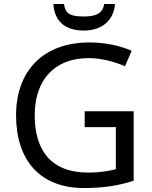

<svg xmlns="http://www.w3.org/2000/svg" viewBox="-20 -938 768 968"><path d="M560 -918H505C498 -866 456 -855 404 -855C343 -855 309 -863 303 -918H249C254 -836 303 -784 402 -784C498 -784 553 -838 560 -918ZM407 -377V-297H564V-85C528 -76 487 -68 424 -68C232 -68 155 -186 155 -357C155 -535 255 -645 426 -645C494 -645 559 -626 610 -604L644 -682C583 -708 511 -724 431 -724C197 -724 61 -580 61 -357C61 -131 181 10 403 10C503 10 577 -2 654 -27V-377Z"/></svg>

Font: Noto Sans Psalter Pahlavi
Style: Regular
Weight: 400
Designer: Monotype Design Team
Foundry: Monotype Imaging Inc.
Version: Version 2.002